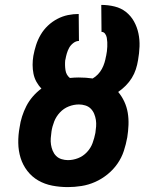

<svg xmlns="http://www.w3.org/2000/svg" viewBox="-20 -755 640 783"><path d="M257 8Q224 8 193 2Q162 -4 136 -19Q110 -34 91.5 -58Q73 -82 64 -111Q55 -140 54.5 -172Q54 -204 60 -236Q63 -258 70 -280Q77 -302 87.5 -322.5Q98 -343 113.5 -361Q129 -379 149 -394Q137 -406 128.5 -421.5Q120 -437 116.5 -454.5Q113 -472 113 -490.5Q113 -509 116 -527Q120 -549 127 -571Q134 -593 146 -613.5Q158 -634 175.5 -650.5Q193 -667 214 -678Q235 -689 257 -693.5Q279 -698 301 -698L302 -588Q290 -588 279 -579.5Q268 -571 262 -560Q256 -549 252.5 -537Q249 -525 247 -513L246 -510Q244 -489 247 -469Q250 -449 265 -437Q274 -438 283 -438.5Q292 -439 301 -439Q316 -439 330 -438Q344 -437 358 -435Q370 -442 379.5 -452Q389 -462 395.5 -474Q402 -486 406 -499Q410 -512 412 -524L413 -528Q415 -537 416 -546Q417 -555 417.5 -564.5Q418 -574 417.5 -583Q417 -592 415.5 -601Q414 -610 408.5 -617.5Q403 -625 394 -625L393 -735Q421 -735 447.5 -728.5Q474 -722 494 -706Q514 -690 526.5 -667.5Q539 -645 544.5 -619Q550 -593 549 -565.5Q548 -538 543 -510Q540 -491 534 -472.5Q528 -454 517.5 -437Q507 -420 492.5 -405.5Q478 -391 462 -380Q477 -362 487 -340.5Q497 -319 501 -295Q505 -271 504 -245.5Q503 -220 499 -195Q494 -167 485 -139.5Q476 -112 459 -87.5Q442 -63 418.5 -44Q395 -25 368 -13Q341 -1 312.5 3.5Q284 8 257 8ZM257 -102Q278 -102 298.5 -110Q319 -118 334.5 -134.5Q350 -151 357.5 -171.5Q365 -192 369 -213Q371 -226 372 -239.5Q373 -253 371 -266Q369 -279 364 -291Q359 -303 350 -312Q341 -321 328 -325Q315 -329 302 -329Q281 -329 260.5 -321Q240 -313 224.5 -296.5Q209 -280 201 -259.5Q193 -239 190 -219Q188 -205 187 -191.5Q186 -178 188 -165Q190 -152 195 -140Q200 -128 209 -119Q218 -110 231 -106Q244 -102 257 -102Z"/></svg>

Font: Iosevka HT Extrabold Extended
Style: Italic
Weight: 800
Width: 7
Italic angle: -9°
Monospace: yes
Designer: Belleve Invis
Foundry: Belleve Invis
Version: Version 32.3.0; ttfautohint (v1.8.4)